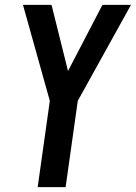

<svg xmlns="http://www.w3.org/2000/svg" viewBox="-20 -770 559 790"><path d="M135 0 185 -355 74.5 -750H192L271 -433H236.5L401.5 -750H519L300 -355L250 0Z"/></svg>

Font: Mohave SemiBold
Style: Italic
Weight: 600
Italic angle: -8°
Designer: Gumpita Rahayu
Foundry: Tokotype
Version: Version 2.003